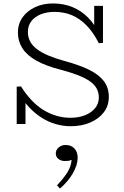

<svg xmlns="http://www.w3.org/2000/svg" viewBox="-20 -720 722 1115"><path d="M391 13Q345 13 301.5 0Q258 -13 220 -37.5Q182 -62 150 -96Q118 -130 94 -171L128 -161V0H77V-217L102 -218Q129 -175 161 -140.5Q193 -106 229.5 -83Q266 -60 306.5 -48Q347 -36 389 -36Q436 -36 473 -50.5Q510 -65 532 -91.5Q554 -118 554 -154Q554 -181 542 -204.5Q530 -228 503.5 -247Q477 -266 435 -282.5Q393 -299 333 -315Q246 -337 191 -368Q136 -399 110 -440Q84 -481 84 -530Q84 -582 111.5 -620Q139 -658 185 -679Q231 -700 288 -700Q349 -700 400.5 -679Q452 -658 492.5 -617Q533 -576 560 -514L527 -522V-686H578V-471L554 -469Q522 -532 483 -572Q444 -612 398 -631.5Q352 -651 296 -651Q252 -651 217 -637Q182 -623 162 -597Q142 -571 142 -534Q142 -505 154.5 -480.5Q167 -456 193.5 -435.5Q220 -415 260 -398Q300 -381 354 -366Q440 -343 497 -315Q554 -287 583 -249Q612 -211 612 -157Q612 -106 583 -68Q554 -30 504 -8.5Q454 13 391 13ZM431 196Q431 238 403 286.5Q375 335 328 375L311 356Q347 319 370 283Q393 247 396 208Q385 213 377 214Q369 215 355 215Q335 215 319.5 203Q304 191 304 171Q304 150 321 136Q338 122 361 122Q393 122 412 142Q431 162 431 196Z"/></svg>

Font: BioRhyme Light
Style: Regular
Weight: 300
Designer: Aoife Mooney
Foundry: Aoife Mooney Type
Version: Version 1.600;gftools[0.9.33]